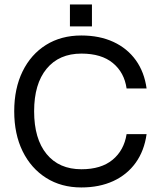

<svg xmlns="http://www.w3.org/2000/svg" viewBox="-20 -816 706 844"><path d="M287.4 -796.5V-700H384.2V-796.5ZM42.5 -327Q42.5 -226.5 79.4 -151.2Q116.4 -76 182.8 -34Q249.2 8 337.4 8Q416.9 8 477.8 -20Q538.7 -48 576.5 -100.6Q614.2 -153.1 624.4 -226.5H536.5Q525.3 -155.2 474.9 -113.6Q424.6 -72 338 -72Q239.7 -72 184.9 -138.8Q130 -205.6 130 -327Q130 -447.3 184.9 -513.8Q239.7 -580.4 338 -580.4Q425.8 -580.4 476.1 -538.9Q526.5 -497.5 536.5 -427H624.4Q614.6 -499 577.1 -551.3Q539.5 -603.6 478.5 -631.8Q417.5 -660 337.4 -660Q248.6 -660 182.2 -618.5Q115.9 -577 79.2 -502Q42.5 -427 42.5 -327Z"/></svg>

Font: Overused Grotesk Light
Style: Regular
Weight: 300
Designer: RandomMaerks
Version: Version 0.005